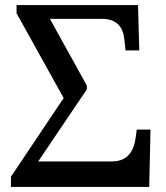

<svg xmlns="http://www.w3.org/2000/svg" viewBox="-20 -734 653 754"><path d="M23 0H566L571 -225H517L513 -195C506 -140 481 -100 419 -100H130L321 -383V-398L176 -660H380C440 -660 463 -626 468 -582L473 -536H527L522 -714H45V-682L230 -349L23 -40Z"/></svg>

Font: Noto Serif Thai Medium
Style: Regular
Weight: 500
Designer: Monotype Design Team
Foundry: Monotype Imaging Inc.
Version: Version 1.901;PS 001.901;hotconv 1.0.88;makeotf.lib2.5.64775